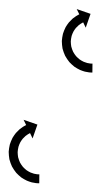

<svg xmlns="http://www.w3.org/2000/svg" viewBox="-57 -351 228 430"><path d="M29.1 59.5C29.7 59.5 30.3 59.5 30.9 59.5L31.1 39.5C30.5 39.5 30 39.5 29.5 39.5C29.5 39.5 29.5 39.5 29.6 39.5C29.6 39.5 29.7 39.5 29.7 39.5C28.2 39.4 26.7 39.3 25.3 39.2C25.3 39.2 25.4 39.2 25.5 39.2C25.6 39.2 25.7 39.2 25.7 39.2C23.4 38.9 21.1 38.5 18.9 38C18.9 38 19 38 19.2 38C19.3 38.1 19.4 38.1 19.4 38.1C16.5 37.3 13.7 36.3 10.9 35.2C10.9 35.2 11.1 35.2 11.2 35.3C11.4 35.4 11.5 35.4 11.5 35.4C8.3 33.9 5.2 32.1 2.3 30.1C2.3 30.1 2.4 30.2 2.6 30.4C2.7 30.5 2.9 30.6 2.9 30.6C-0.2 28.1 -3.1 25.5 -5.8 22.6C-5.8 22.6 -5.7 22.7 -5.6 22.9C-5.5 23 -5.3 23.2 -5.3 23.2C-8 19.9 -10.3 16.4 -12.4 12.7C-12.4 12.7 -12.3 12.9 -12.2 13.1C-12.1 13.3 -12 13.5 -12 13.5C-13.8 9.5 -15.3 5.4 -16.4 1.2C-16.4 1.2 -16.4 1.4 -16.4 1.6C-16.3 1.8 -16.3 2 -16.3 2C-17 -2.2 -17.4 -6.5 -17.5 -10.8C-17.5 -10.8 -17.5 -10.6 -17.5 -10.4C-17.5 -10.2 -17.5 -10 -17.5 -10C-17.2 -14.2 -16.6 -18.3 -15.6 -22.4C-15.6 -22.4 -15.7 -22.2 -15.8 -22C-15.8 -21.8 -15.9 -21.6 -15.9 -21.6C-14.7 -25.4 -13.2 -29.1 -11.4 -32.6C-11.4 -32.6 -11.5 -32.4 -11.6 -32.3C-11.7 -32.1 -11.8 -31.9 -11.8 -31.9C-10 -35 -8 -37.9 -5.8 -40.7C-5.8 -40.7 -5.9 -40.6 -6 -40.5C-6.1 -40.3 -6.2 -40.2 -6.2 -40.2C-4.2 -42.4 -2 -44.5 0.2 -46.5C0.2 -46.5 0.1 -46.4 0 -46.4C-0.1 -46.3 -0.2 -46.2 -0.2 -46.2C1.6 -47.6 3.5 -49 5.4 -50.2C5.4 -50.2 5.3 -50.2 5.3 -50.1C5.2 -50.1 5.1 -50 5.1 -50C6.4 -50.8 7.7 -51.6 9 -52.2C9 -52.2 8.9 -52.2 8.9 -52.2C8.8 -52.2 8.8 -52.2 8.8 -52.2C9.3 -52.4 9.8 -52.6 10.3 -52.9L16 -41L26.8 -72L-4.2 -82.7L1.6 -70.9C1 -70.6 0.5 -70.3 -0.1 -70.1C-0.1 -70.1 -0.2 -70 -0.2 -70C-0.2 -70 -0.3 -70 -0.3 -70C-2 -69.1 -3.6 -68.2 -5.2 -67.2C-5.2 -67.2 -5.3 -67.1 -5.3 -67.1C-5.4 -67.1 -5.5 -67 -5.5 -67C-7.9 -65.4 -10.3 -63.7 -12.6 -61.9C-12.6 -61.9 -12.7 -61.8 -12.8 -61.7C-12.9 -61.7 -13 -61.6 -13 -61.6C-15.8 -59.1 -18.5 -56.4 -21 -53.6C-21 -53.6 -21.1 -53.5 -21.2 -53.4C-21.3 -53.3 -21.4 -53.2 -21.4 -53.2C-24.2 -49.7 -26.7 -46 -29 -42.2C-29 -42.2 -29.1 -42 -29.1 -41.8C-29.2 -41.7 -29.3 -41.5 -29.3 -41.5C-31.5 -37.1 -33.4 -32.4 -34.9 -27.7C-34.9 -27.7 -35 -27.5 -35 -27.3C-35.1 -27.1 -35.1 -26.9 -35.1 -26.9C-36.3 -21.8 -37.1 -16.6 -37.5 -11.4C-37.5 -11.4 -37.5 -11.2 -37.5 -11C-37.5 -10.8 -37.5 -10.6 -37.5 -10.6C-37.4 -5.2 -36.9 0.2 -36 5.5C-36 5.5 -35.9 5.7 -35.9 5.9C-35.8 6.1 -35.8 6.3 -35.8 6.3C-34.4 11.6 -32.5 16.8 -30.2 21.8C-30.2 21.8 -30.1 22 -30 22.2C-29.9 22.3 -29.8 22.5 -29.8 22.5C-27.2 27.2 -24.2 31.6 -20.9 35.7C-20.9 35.7 -20.8 35.9 -20.7 36C-20.5 36.2 -20.4 36.3 -20.4 36.3C-17 39.9 -13.3 43.3 -9.4 46.4C-9.4 46.4 -9.2 46.5 -9.1 46.6C-8.9 46.7 -8.8 46.8 -8.8 46.8C-5.1 49.3 -1.2 51.5 2.8 53.4C2.8 53.4 2.9 53.5 3.1 53.6C3.2 53.6 3.4 53.7 3.4 53.7C6.9 55.1 10.4 56.4 14 57.4C14 57.4 14.2 57.4 14.3 57.4C14.4 57.5 14.5 57.5 14.5 57.5C17.4 58.1 20.2 58.7 23 59C23 59 23.1 59 23.2 59.1C23.3 59.1 23.4 59.1 23.4 59.1C25.2 59.3 27.1 59.4 28.9 59.5C28.9 59.5 28.9 59.5 29 59.5C29 59.5 29.1 59.5 29.1 59.5ZM148.1 -188.5C148.7 -188.5 149.3 -188.5 149.9 -188.5L150.1 -208.5C149.5 -208.5 149 -208.5 148.5 -208.5C148.5 -208.5 148.5 -208.5 148.6 -208.5C148.6 -208.5 148.7 -208.5 148.7 -208.5C147.2 -208.6 145.7 -208.7 144.3 -208.8C144.3 -208.8 144.4 -208.8 144.5 -208.8C144.6 -208.8 144.7 -208.8 144.7 -208.8C142.4 -209.1 140.1 -209.5 137.9 -210C137.9 -210 138 -210 138.2 -210C138.3 -209.9 138.4 -209.9 138.4 -209.9C135.5 -210.7 132.7 -211.7 129.9 -212.8C129.9 -212.8 130.1 -212.8 130.2 -212.7C130.4 -212.6 130.5 -212.6 130.5 -212.6C127.3 -214.1 124.2 -215.9 121.3 -217.9C121.3 -217.9 121.4 -217.8 121.6 -217.6C121.7 -217.5 121.9 -217.4 121.9 -217.4C118.8 -219.9 115.9 -222.5 113.2 -225.4C113.2 -225.4 113.3 -225.3 113.4 -225.1C113.5 -225 113.7 -224.8 113.7 -224.8C111 -228.1 108.7 -231.6 106.6 -235.3C106.6 -235.3 106.7 -235.1 106.8 -234.9C106.9 -234.7 107 -234.5 107 -234.5C105.2 -238.5 103.7 -242.6 102.6 -246.8C102.6 -246.8 102.6 -246.6 102.6 -246.4C102.7 -246.2 102.7 -246 102.7 -246C102 -250.2 101.6 -254.5 101.5 -258.8C101.5 -258.8 101.5 -258.6 101.5 -258.4C101.5 -258.2 101.5 -258 101.5 -258C101.8 -262.2 102.4 -266.3 103.4 -270.4C103.4 -270.4 103.3 -270.2 103.2 -270C103.2 -269.8 103.1 -269.6 103.1 -269.6C104.3 -273.4 105.8 -277.1 107.6 -280.6C107.6 -280.6 107.5 -280.4 107.4 -280.3C107.3 -280.1 107.2 -279.9 107.2 -279.9C109 -283 111 -285.9 113.2 -288.7C113.2 -288.7 113.1 -288.6 113 -288.5C112.9 -288.3 112.8 -288.2 112.8 -288.2C114.8 -290.4 117 -292.5 119.2 -294.5C119.2 -294.5 119.1 -294.4 119 -294.4C118.9 -294.3 118.8 -294.2 118.8 -294.2C120.6 -295.6 122.5 -297 124.4 -298.2C124.4 -298.2 124.3 -298.2 124.3 -298.1C124.2 -298.1 124.1 -298 124.1 -298C125.4 -298.8 126.7 -299.6 128 -300.2C128 -300.2 127.9 -300.2 127.9 -300.2C127.8 -300.2 127.8 -300.2 127.8 -300.2C128.3 -300.4 128.8 -300.6 129.3 -300.9L135 -289L145.8 -320L114.8 -330.7L120.6 -318.9C120 -318.6 119.5 -318.3 118.9 -318.1C118.9 -318.1 118.8 -318 118.8 -318C118.8 -318 118.7 -318 118.7 -318C117 -317.1 115.4 -316.2 113.8 -315.2C113.8 -315.2 113.7 -315.1 113.7 -315.1C113.6 -315.1 113.5 -315 113.5 -315C111.1 -313.4 108.7 -311.7 106.4 -309.9C106.4 -309.9 106.3 -309.8 106.2 -309.7C106.1 -309.7 106 -309.6 106 -309.6C103.2 -307.1 100.5 -304.4 98 -301.6C98 -301.6 97.9 -301.5 97.8 -301.4C97.7 -301.3 97.6 -301.2 97.6 -301.2C94.8 -297.7 92.3 -294 90 -290.2C90 -290.2 89.9 -290 89.9 -289.8C89.8 -289.7 89.7 -289.5 89.7 -289.5C87.5 -285.1 85.6 -280.4 84.1 -275.7C84.1 -275.7 84 -275.5 84 -275.3C83.9 -275.1 83.9 -274.9 83.9 -274.9C82.7 -269.8 81.9 -264.6 81.5 -259.4C81.5 -259.4 81.5 -259.2 81.5 -259C81.5 -258.8 81.5 -258.6 81.5 -258.6C81.6 -253.2 82.1 -247.8 83 -242.5C83 -242.5 83.1 -242.3 83.1 -242.1C83.2 -241.9 83.2 -241.7 83.2 -241.7C84.6 -236.4 86.5 -231.2 88.8 -226.2C88.8 -226.2 88.9 -226 89 -225.8C89.1 -225.7 89.2 -225.5 89.2 -225.5C91.8 -220.8 94.8 -216.4 98.1 -212.3C98.1 -212.3 98.2 -212.1 98.3 -212C98.5 -211.8 98.6 -211.7 98.6 -211.7C102 -208.1 105.7 -204.7 109.6 -201.6C109.6 -201.6 109.8 -201.5 109.9 -201.4C110.1 -201.3 110.2 -201.2 110.2 -201.2C113.9 -198.7 117.8 -196.5 121.8 -194.6C121.8 -194.6 121.9 -194.5 122.1 -194.4C122.2 -194.4 122.4 -194.3 122.4 -194.3C125.9 -192.9 129.4 -191.6 133 -190.6C133 -190.6 133.2 -190.6 133.3 -190.6C133.4 -190.5 133.5 -190.5 133.5 -190.5C136.4 -189.9 139.2 -189.3 142 -189C142 -189 142.1 -189 142.2 -188.9C142.3 -188.9 142.4 -188.9 142.4 -188.9C144.2 -188.7 146.1 -188.6 147.9 -188.5C147.9 -188.5 147.9 -188.5 148 -188.5C148 -188.5 148.1 -188.5 148.1 -188.5Z"/></svg>

Font: FRB American Cursive Just Arrows Ultra
Style: Bold Italic
Weight: 1000
Italic angle: -25°
Version: Version 2.0;Modular Font Editor K font №1